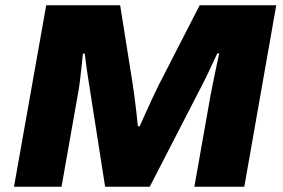

<svg xmlns="http://www.w3.org/2000/svg" viewBox="-20 -707 1071 727"><path d="M33 0 155 -687H435L483 -385Q486 -367 489.5 -339Q493 -311 496.5 -281.5Q500 -252 502 -229H509Q519 -252 531.5 -279.5Q544 -307 557 -335Q570 -363 581 -385L736 -687H1026L905 0H716L777 -345Q782 -371 788 -400.5Q794 -430 800 -458.5Q806 -487 810 -505H803Q796 -490 786 -469Q776 -448 766.5 -427.5Q757 -407 749 -392L547 0H378L317 -390Q312 -420 307.5 -452Q303 -484 301 -504H294Q292 -484 289 -456Q286 -428 282.5 -399Q279 -370 274 -345L213 0Z"/></svg>

Font: Archivo SemiExpanded ExtraBold
Style: Italic
Weight: 800
Width: 6
Italic angle: -10°
Designer: Hector Gatti
Foundry: Omnibus-Type
Version: Version 2.001